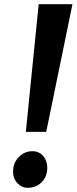

<svg xmlns="http://www.w3.org/2000/svg" viewBox="-20 -888 366 918"><path d="M165 -868H326.5L201 -257.5H103.5ZM42.5 -68.5Q43 -110 70.2 -137.5Q97.5 -165 134.5 -165Q167 -165 186.5 -142.2Q206 -119.5 206 -86Q206 -44 179.5 -17Q153 10 111.5 10Q84 10 63 -12.5Q42 -35 42.5 -68.5Z"/></svg>

Font: Merriweather Black
Style: Italic
Weight: 900
Italic angle: -7.8°
Designer: Eben Sorkin
Foundry: Eben Sorkin
Version: Version 2.200;gftools[0.9.31]